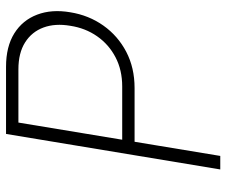

<svg xmlns="http://www.w3.org/2000/svg" viewBox="-78 -690 768 652"><g transform="rotate(-90 306.0 -364.0)"><path d="M56.6 0 177.2 -727.5H405.3Q473.6 -727.5 518.6 -699.5Q563.5 -671.4 582.3 -621.8Q601.1 -572.3 590.3 -509.3Q580.1 -446.3 545.2 -397Q510.3 -347.7 456.1 -319.3Q401.9 -291 333 -291H136.2L143.1 -333H338.4Q394 -333 437.5 -355.7Q481 -378.4 508.8 -418.2Q536.6 -458 544.4 -509.3Q553.2 -560.5 538.6 -600.3Q523.9 -640.1 488 -662.8Q452.1 -685.5 396.5 -685.5H215.8L102.5 0Z"/></g></svg>

Font: Inter 16pt ExtraLight
Style: Italic
Weight: 250
Italic angle: -9.3988°
Version: Version 4.001;git-66647c0bb